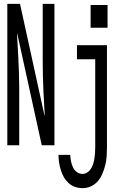

<svg xmlns="http://www.w3.org/2000/svg" viewBox="-20 -755 640 998"><path d="M18 0V-735H84L212 -151V-165L206 -276Q204 -317 203 -358.5Q202 -400 202 -441V-735H263V0H197L69 -584V-570L75 -459Q77 -418 78.5 -376.5Q80 -335 80 -294V0ZM451 -611V-729H539V-611ZM409 223Q389 223 370 216.5Q351 210 336 196Q321 182 311.5 165Q302 148 296 128.5Q290 109 287 89.5Q284 70 284 50H345Q346 67 349 83Q352 99 359 114Q366 129 379 139Q392 149 409 149Q423 149 435 140.5Q447 132 454 120Q461 108 465 94.5Q469 81 471 67Q473 53 474 38.5Q475 24 475 10V-447H380V-520H536V10Q536 33 534.5 56.5Q533 80 527.5 102Q522 124 513 146Q504 168 489.5 185.5Q475 203 453.5 213Q432 223 409 223Z"/></svg>

Font: Nova
Style: Regular
Weight: 400
Monospace: yes
Designer: Belleve Invis
Foundry: Belleve Invis
Version: Version 24.1.4; ttfautohint (v1.8.4)